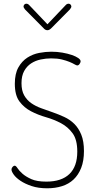

<svg xmlns="http://www.w3.org/2000/svg" viewBox="-20 -1010 521 1036"><path d="M230 -30Q312 -30 354.5 -71Q397 -112 397 -192Q397 -256 372 -290.5Q347 -325 309.5 -345Q272 -365 228.5 -377.5Q185 -390 147.5 -409.5Q110 -429 85 -462.5Q60 -496 60 -558Q60 -612 79 -646Q98 -680 127.5 -699Q157 -718 191.5 -724.5Q226 -731 257 -731Q288 -731 316.5 -726Q345 -721 367 -713.5Q389 -706 402 -697Q415 -688 415 -679Q415 -673 409.5 -665Q404 -657 397 -657Q392 -657 382 -663Q372 -669 355 -676Q338 -683 314 -689Q290 -695 256 -695Q228 -695 199.5 -689Q171 -683 148 -668Q125 -653 110.5 -627Q96 -601 96 -561Q96 -521 110.5 -495.5Q125 -470 148.5 -453.5Q172 -437 202.5 -426Q233 -415 264.5 -404Q296 -393 326.5 -379Q357 -365 380.5 -342Q404 -319 418.5 -283.5Q433 -248 433 -195Q433 -142 418 -104Q403 -66 377 -41.5Q351 -17 314.5 -5.5Q278 6 235 6Q187 6 151 -6Q115 -18 90.5 -34.5Q66 -51 54 -68Q42 -85 42 -95Q42 -103 48 -109.5Q54 -116 59 -116Q66 -116 74.5 -102.5Q83 -89 101 -73Q119 -57 149 -43.5Q179 -30 230 -30ZM257 -858Q246 -847 236 -847Q224 -847 215 -858L115 -959Q107 -969 107 -975Q107 -980 111 -985Q115 -990 122 -990Q131 -990 138 -982L236 -879L334 -982Q341 -990 350 -990Q357 -990 361 -985Q365 -980 365 -975Q365 -969 357 -959Z"/></svg>

Font: AkaAcidDosis
Style: ExtraLight
Weight: 250
Designer: Edgar Tolentino, Pablo Impallari, Igino Marini, Aka-Acid
Foundry: Edgar Tolentino, Pablo Impallari, Igino Marini, Aka-Acid
Version: Version 1.007